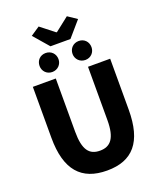

<svg xmlns="http://www.w3.org/2000/svg" viewBox="-201 -1265 1164 1400"><g transform="rotate(-20 381.5 -565.0)"><path d="M384 14C582 14 682 -99 682 -350V-745H510V-331C510 -190 465 -140 384 -140C302 -140 260 -190 260 -331V-745H82V-350C82 -99 185 14 384 14ZM304 -979H459L561 -1097L491 -1144L384 -1060H379L272 -1144L202 -1097ZM253 -798C296 -798 327 -831 327 -871C327 -913 296 -945 253 -945C210 -945 180 -913 180 -871C180 -831 210 -798 253 -798ZM510 -798C553 -798 583 -831 583 -871C583 -913 553 -945 510 -945C467 -945 436 -913 436 -871C436 -831 467 -798 510 -798Z"/></g></svg>

Font: ChiuKong Gothic MN Heavy
Style: Regular
Weight: 900
Designer: Ryoko NISHIZUKA 西塚涼子 (kana, bopomofo & ideographs); Paul D. Hunt (Latin, Greek & Cyrillic); Sandoll Communications 산돌커뮤니
Foundry: Adobe
Version: Version 1.300